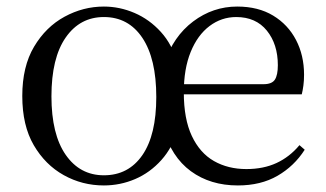

<svg xmlns="http://www.w3.org/2000/svg" viewBox="-20 -551 994 586"><path d="M297 15Q231 15 174.5 -16.5Q118 -48 83 -108Q48 -168 48 -258Q48 -348 84 -408.5Q120 -469 177 -500Q234 -531 297 -531Q345 -531 390.5 -511.5Q436 -492 471 -453.5Q506 -415 521 -359H482Q509 -440 569.5 -485.5Q630 -531 704 -531Q768 -531 813.5 -503.5Q859 -476 883.5 -429Q908 -382 908 -323Q908 -305 906 -290Q904 -275 901 -263H493V-294H784Q810 -294 819 -308Q828 -322 828 -352Q828 -416 794.5 -457.5Q761 -499 701 -499Q656 -499 619.5 -471.5Q583 -444 562 -392.5Q541 -341 541 -269Q541 -188 565.5 -136Q590 -84 633 -59.5Q676 -35 732 -35Q784 -35 824 -53.5Q864 -72 894 -108L910 -94Q878 -44 827 -14.5Q776 15 706 15Q622 15 562.5 -28.5Q503 -72 478 -159L524 -158Q507 -101 472.5 -62.5Q438 -24 392.5 -4.5Q347 15 297 15ZM297 -16Q372 -16 414.5 -77.5Q457 -139 457 -255Q457 -372 414.5 -435.5Q372 -499 297 -499Q224 -499 180.5 -436.5Q137 -374 137 -257Q137 -141 180.5 -78.5Q224 -16 297 -16Z"/></svg>

Font: Noto Serif JP
Style: Regular
Weight: 400
Designer: Ryoko NISHIZUKA  (kana & ideographs); Frank Grießhammer (Latin, Greek & Cyrillic); Wenlong ZHANG  (bopomofo); Sandoll Co
Foundry: Adobe
Version: Version 2.003-H1;hotconv 1.1.1;makeotfexe 2.6.0